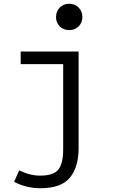

<svg xmlns="http://www.w3.org/2000/svg" viewBox="-20 -784 640 1021"><path d="M55 183 82 122Q140 150 193 150Q264 150 290 118Q316 86 316 10V-443H90V-510H398V3Q398 105 351.5 161Q305 217 194 217Q121 217 55 183ZM278 -693Q278 -724 298 -744Q318 -764 348 -764Q378 -764 398 -744Q418 -724 418 -693Q418 -663 398 -643.5Q378 -624 348 -624Q318 -624 298 -643.5Q278 -663 278 -693Z"/></svg>

Font: Office Code Pro
Style: Regular
Weight: 400
Designer: Nathan Rutzky & Paul D. Hunt
Foundry: Adobe Systems Incorporated
Version: Version 1.004